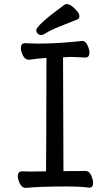

<svg xmlns="http://www.w3.org/2000/svg" viewBox="-20 -906 540 938"><path d="M107 12Q87 12 77 -9Q67 -30 67 -45Q67 -69 88 -69L128 -68L205 -69Q206 -107 207 -623Q159 -620 122 -614Q102 -614 92 -635Q82 -656 82 -671Q82 -695 103 -695Q110 -695 128.5 -694Q147 -693 167 -693Q264 -693 381 -706Q398 -706 407.5 -685Q417 -664 417 -649Q417 -625 397 -625Q340 -628 325 -628L288 -626Q289 -152 290 -70Q384 -70 397 -71Q416 -71 425.5 -49Q435 -27 435 -12Q435 11 415 11Q380 5 304 5Q172 5 107 12ZM181 -735Q170 -735 163.5 -742.5Q157 -750 157 -758Q157 -782 295 -883Q300 -886 306 -886Q319 -886 332.5 -875Q346 -864 357 -851Q368 -838 368 -826Q368 -816 358 -811Q313 -793 270 -776Q227 -759 197 -740Q189 -735 181 -735Z"/></svg>

Font: LXGW WenKai Mono TC
Style: Bold
Weight: 700
Designer: LXGW / Fontworks Inc.
Foundry: LXGW / Fontworks Inc.
Version: Version 1.330